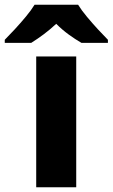

<svg xmlns="http://www.w3.org/2000/svg" viewBox="-79 -879 473 806"><path d="M241 -93H73V-642H241ZM249 -859Q263 -836 286 -808.5Q309 -781 332.5 -755.5Q356 -730 374 -712V-699H263Q237 -714 209.5 -734Q182 -754 157 -779Q130 -754 104.5 -735Q79 -716 52 -699H-59V-712Q-40 -731 -16.5 -756.5Q7 -782 29.5 -809Q52 -836 66 -859Z"/></svg>

Font: Noto Sans Kannada UI ExtraBold
Style: Regular
Weight: 800
Designer: Jelle Bosma - Monotype Design Team
Foundry: Monotype Imaging Inc.
Version: Version 2.005; ttfautohint (v1.8.4.7-5d5b)